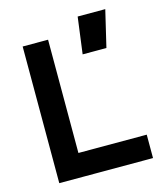

<svg xmlns="http://www.w3.org/2000/svg" viewBox="-114 -853 813 941"><g transform="rotate(-15 293.0 -383.0)"><path d="M343.8 -580.1 368.2 -765.6H508.3L464.4 -580.1ZM69.8 0V-693.4H198.7V0ZM69.8 0V-118.7H545.4V0Z"/></g></svg>

Font: Cascadia Mono
Style: Regular
Weight: 400
Monospace: yes
Designer: Aaron Bell
Foundry: Saja Typeworks
Version: Version 2102.003